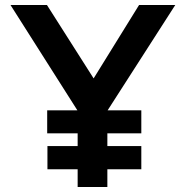

<svg xmlns="http://www.w3.org/2000/svg" viewBox="-20 -749 745 769"><path d="M169 -307H290L22 -729H168L355 -435L537 -729H682L411 -307H546V-215H410V-164H546V-71H410V0H291V-71H170V-164H291V-215H169Z"/></svg>

Font: Reem Kufi Medium
Style: Regular
Weight: 500
Designer: Khaled Hosny
Version: Version 1.001